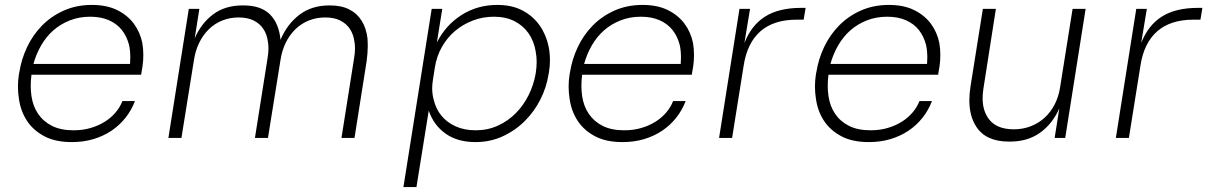

<svg xmlns="http://www.w3.org/2000/svg" viewBox="-20 -561 4911 781"><path d="M272 17Q205 17 160 -7Q115 -31 89.5 -70Q64 -109 57 -159Q53 -184 53 -209Q53 -234 57 -259L59 -269Q67 -320 90 -369Q113 -418 150.5 -456.5Q188 -495 239.5 -518Q291 -541 354 -541Q414 -541 456.5 -520Q499 -499 524.5 -464.5Q550 -430 559 -386Q563 -362 563 -337Q563 -315 560 -293L554 -257H108Q105 -234 105 -212Q105 -191 108 -170Q114 -129 135 -98Q156 -67 191.5 -49Q227 -31 279 -31Q317 -31 349 -40.5Q381 -50 406.5 -66Q432 -82 450.5 -104Q469 -126 478 -150H529Q515 -113 490.5 -82Q466 -51 433 -29Q400 -7 359.5 5Q319 17 272 17ZM347 -493Q302 -493 264 -478Q226 -463 197 -437.5Q168 -412 147.5 -376.5Q127 -341 116 -301H509Q510 -315 510 -328Q510 -355 505 -378Q496 -413 476 -438.5Q456 -464 423.5 -478.5Q391 -493 347 -493Z M665 0 748 -525H791L772 -405Q799 -467 847.5 -503Q896 -539 967 -539H970Q1042 -539 1078.5 -502Q1115 -465 1121 -399Q1148 -463 1198 -501Q1248 -539 1320 -539H1322Q1369 -539 1401 -522.5Q1433 -506 1451.5 -476Q1470 -446 1475 -404Q1476 -390 1476 -375Q1476 -345 1471 -310L1422 0H1369L1420 -322Q1424 -344 1424 -364Q1424 -378 1422 -390Q1418 -421 1403.5 -443Q1389 -465 1364 -477.5Q1339 -490 1303 -490Q1267 -490 1236 -477.5Q1205 -465 1181.5 -442Q1158 -419 1142.5 -387.5Q1127 -356 1121 -317L1070 0H1017L1068 -322Q1072 -344 1072 -364Q1072 -378 1070 -390Q1066 -421 1051.5 -443Q1037 -465 1012 -477.5Q987 -490 951 -490Q915 -490 884 -477.5Q853 -465 829.5 -442Q806 -419 790.5 -387.5Q775 -356 769 -317L718 0Z M1621 200 1736 -525H1779L1757 -388Q1793 -459 1857.5 -500Q1922 -541 2003 -541Q2063 -541 2106 -518Q2149 -495 2175.5 -457Q2202 -419 2212 -370Q2217 -344 2217 -316Q2217 -292 2213 -267L2211 -257Q2203 -206 2178.5 -157Q2154 -108 2115 -69Q2076 -30 2025 -6.5Q1974 17 1914 17Q1841 17 1792.5 -17.5Q1744 -52 1724 -111L1674 200ZM1915 -31Q1964 -31 2005.5 -50Q2047 -69 2078.5 -101Q2110 -133 2130.5 -174.5Q2151 -216 2159 -262Q2163 -286 2163 -309Q2163 -331 2159 -352Q2152 -394 2130 -425.5Q2108 -457 2072.5 -475Q2037 -493 1989 -493Q1944 -493 1903.5 -477.5Q1863 -462 1831 -435Q1799 -408 1777.5 -370Q1756 -332 1749 -287L1741 -236Q1738 -218 1738 -202Q1738 -178 1744 -156Q1753 -118 1775.5 -90.5Q1798 -63 1833.5 -47Q1869 -31 1915 -31Z M2512 17Q2445 17 2400 -7Q2355 -31 2329.5 -70Q2304 -109 2297 -159Q2293 -184 2293 -209Q2293 -234 2297 -259L2299 -269Q2307 -320 2330 -369Q2353 -418 2390.5 -456.5Q2428 -495 2479.5 -518Q2531 -541 2594 -541Q2654 -541 2696.5 -520Q2739 -499 2764.5 -464.5Q2790 -430 2799 -386Q2803 -362 2803 -337Q2803 -315 2800 -293L2794 -257H2348Q2345 -234 2345 -212Q2345 -191 2348 -170Q2354 -129 2375 -98Q2396 -67 2431.5 -49Q2467 -31 2519 -31Q2557 -31 2589 -40.5Q2621 -50 2646.5 -66Q2672 -82 2690.5 -104Q2709 -126 2718 -150H2769Q2755 -113 2730.5 -82Q2706 -51 2673 -29Q2640 -7 2599.5 5Q2559 17 2512 17ZM2587 -493Q2542 -493 2504 -478Q2466 -463 2437 -437.5Q2408 -412 2387.5 -376.5Q2367 -341 2356 -301H2749Q2750 -315 2750 -328Q2750 -355 2745 -378Q2736 -413 2716 -438.5Q2696 -464 2663.5 -478.5Q2631 -493 2587 -493Z M2905 0 2988 -525H3031L3008 -386Q3036 -458 3092 -493.5Q3148 -529 3239 -529H3257L3249 -481H3221Q3127 -481 3073 -433.5Q3019 -386 3005 -294L2958 0Z M3514 17Q3447 17 3402 -7Q3357 -31 3331.5 -70Q3306 -109 3299 -159Q3295 -184 3295 -209Q3295 -234 3299 -259L3301 -269Q3309 -320 3332 -369Q3355 -418 3392.5 -456.5Q3430 -495 3481.5 -518Q3533 -541 3596 -541Q3656 -541 3698.5 -520Q3741 -499 3766.5 -464.5Q3792 -430 3801 -386Q3805 -362 3805 -337Q3805 -315 3802 -293L3796 -257H3350Q3347 -234 3347 -212Q3347 -191 3350 -170Q3356 -129 3377 -98Q3398 -67 3433.5 -49Q3469 -31 3521 -31Q3559 -31 3591 -40.5Q3623 -50 3648.5 -66Q3674 -82 3692.5 -104Q3711 -126 3720 -150H3771Q3757 -113 3732.5 -82Q3708 -51 3675 -29Q3642 -7 3601.5 5Q3561 17 3514 17ZM3589 -493Q3544 -493 3506 -478Q3468 -463 3439 -437.5Q3410 -412 3389.5 -376.5Q3369 -341 3358 -301H3751Q3752 -315 3752 -328Q3752 -355 3747 -378Q3738 -413 3718 -438.5Q3698 -464 3665.5 -478.5Q3633 -493 3589 -493Z M4085 15Q3990 15 3951 -46Q3923 -89 3923 -153Q3923 -180 3928 -211L3978 -525H4031L3980 -199Q3977 -179 3977 -161Q3977 -113 4000 -80Q4031 -35 4104 -35Q4141 -35 4173 -47.5Q4205 -60 4229.5 -82.5Q4254 -105 4270 -136Q4286 -167 4292 -205L4343 -525H4396L4313 0H4270L4289 -120Q4261 -57 4210.5 -21Q4160 15 4088 15Z M4519 0 4602 -525H4645L4622 -386Q4650 -458 4706 -493.5Q4762 -529 4853 -529H4871L4863 -481H4835Q4741 -481 4687 -433.5Q4633 -386 4619 -294L4572 0Z"/></svg>

Font: Sora ExtraLight
Style: Italic
Weight: 200
Designer: Jonathan Barnbrook, Juli√°n Moncada
Version: Version 1.000